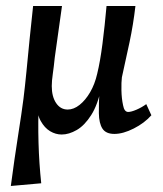

<svg xmlns="http://www.w3.org/2000/svg" viewBox="-20 -438 542 638"><path d="M16 180Q28 89 40 13Q52 -63 58 -110Q63 -150 68 -201.5Q73 -253 78.5 -309Q84 -365 90 -418H186L162 -247Q159 -217 155.5 -193Q152 -169 152 -152Q152 -117 166.5 -95.5Q181 -74 205 -74Q225 -74 244.5 -89.5Q264 -105 279.5 -131.5Q295 -158 303 -193Q313 -234 320.5 -292.5Q328 -351 334 -418H430Q423 -357 410.5 -298Q398 -239 385 -181Q383 -165 383.5 -138Q384 -111 389 -88Q393 -66 406 -66Q416 -66 433.5 -73.5Q451 -81 466 -92L483 -55Q460 -29 424.5 -11Q389 7 360 7Q332 7 320.5 -10.5Q309 -28 308.5 -62Q308 -96 311 -145L317 -148Q305 -90 283 -55.5Q261 -21 235 -6Q209 9 185 9Q165 9 146.5 -2Q128 -13 115 -36.5Q102 -60 101 -100L109 -105Q106 -34 108 36Q110 106 117 171Z"/></svg>

Font: Yrsa Medium
Style: Italic
Weight: 500
Italic angle: -7.10001°
Designer: Anna Giedrys (Yrsa+Rasa design), David Brezina (Yrsa art-direction, Rasa art-direction, design)
Foundry: Rosetta Type Foundry
Version: Version 2.004